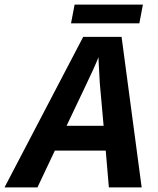

<svg xmlns="http://www.w3.org/2000/svg" viewBox="-71 -820 691 840"><path d="M548.8 0H405.3L391.6 -161.1H168.9L92.8 0H-51.3L293 -658.7H460.9ZM359.9 -569.8Q352.1 -549.8 337.2 -516.6Q322.3 -483.4 220.2 -269.5H382.3L365.7 -455.1L360.4 -552.7ZM255.4 -799.8H554.2L538.6 -717.8H239.7Z"/></svg>

Font: Liberation Mono
Style: Bold Italic
Weight: 700
Italic angle: -12°
Monospace: yes
Designer: Steve Matteson
Foundry: Ascender Corporation
Version: Version 2.1.5